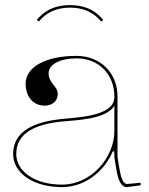

<svg xmlns="http://www.w3.org/2000/svg" viewBox="-20 -746 595 768"><path d="M260 -715.5C310.5 -715.5 352.5 -699 384.5 -660L393 -666C373 -691 335.5 -725.5 260 -725.5C186.5 -725.5 148 -692.5 127 -666L135.5 -660C165.5 -697 207.5 -715.5 260 -715.5ZM285.5 -522.5C163.5 -522.5 82.5 -478 82.5 -411.5C82.5 -358.5 113 -323.5 159 -323.5C190 -323.5 211 -342.5 211 -370.5C211 -401.5 174.5 -412.5 174.5 -453C174.5 -488.5 219.5 -512.5 287 -512.5C376 -512.5 437 -448 437.5 -360.5V-357.5C437.5 -352.5 436.5 -347 435 -341.5C416.5 -281 289 -276.5 227 -270C125 -259.5 32.5 -226 32.5 -130C32.5 -53 114.5 2.5 227.5 2.5C317.5 2.5 392 -57 426.5 -131C429.5 -138 432 -141.5 434 -141.5C436 -141.5 437.5 -137 437.5 -128V-117C437.5 -113 443 -83.5 445.5 -68C452 -27.5 463.5 2.5 488 2.5H488.5L543 -5L542 -15L488.5 -10C474.5 -10.5 465 -28 458 -70L450 -117.5V-360.5C450 -454.5 381.5 -522.5 285.5 -522.5ZM437.5 -323V-222.5C437.5 -116.5 346 -7.5 227.5 -7.5C121.5 -7.5 45 -59 45 -130C45 -217.5 127 -249.5 228 -260C283 -265.5 404 -267.5 437.5 -323Z"/></svg>

Font: ZnikomitNo24
Style: Regular
Weight: 500
Designer: gluk
Foundry: gluk
Version: Version 0.55